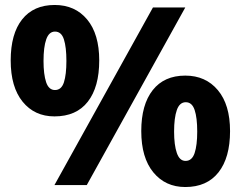

<svg xmlns="http://www.w3.org/2000/svg" viewBox="-20 -744 969 772"><path d="M200 -724Q282 -724 330.5 -665.5Q379 -607 379 -501Q379 -394 333 -335Q287 -276 199 -276Q119 -276 71 -335Q23 -394 23 -501Q23 -608 69 -666Q115 -724 200 -724ZM201 -617Q177 -617 166 -586Q155 -555 155 -499Q155 -445 165.5 -413.5Q176 -382 201 -382Q227 -382 237 -413Q247 -444 247 -499Q247 -554 237 -585.5Q227 -617 201 -617ZM725 -714 329 0H199L595 -714ZM725 -440Q807 -440 856 -381.5Q905 -323 905 -217Q905 -110 858.5 -51Q812 8 725 8Q645 8 596.5 -51Q548 -110 548 -217Q548 -323 594 -381.5Q640 -440 725 -440ZM727 -333Q702 -333 691 -301.5Q680 -270 680 -215Q680 -161 691 -129Q702 -97 726 -97Q752 -97 762.5 -128.5Q773 -160 773 -215Q773 -271 762.5 -302Q752 -333 727 -333Z"/></svg>

Font: Noto Sans Hebrew Thin ExtraBold
Style: Regular
Weight: 800
Version: Version 3.001